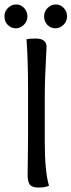

<svg xmlns="http://www.w3.org/2000/svg" viewBox="-53 -839 321 862"><path d="M73 -231V-431Q73 -572 66 -663Q83 -666 107 -666Q156 -666 156 -628Q156 -622 154 -587.5Q152 -553 150 -501.5Q148 -450 148 -404V-203Q148 -68 167 -5Q149 3 120 3Q91 3 81 -10Q71 -23 71 -54Q71 -70 72 -133Q73 -196 73 -231ZM18 -712Q-3 -712 -18 -727Q-33 -742 -33 -766Q-33 -788 -17 -803.5Q-1 -819 20 -819Q40 -819 55 -803.5Q70 -788 70 -766Q70 -743 54 -727.5Q38 -712 18 -712ZM196 -712Q175 -712 160 -727Q145 -742 145 -766Q145 -788 161 -803.5Q177 -819 198 -819Q218 -819 233 -803.5Q248 -788 248 -766Q248 -743 232 -727.5Q216 -712 196 -712Z"/></svg>

Font: Overlock SC
Style: Regular
Weight: 400
Designer: Dario Muhafara
Foundry: Dario Manuel Muhafara
Version: Version 1.001